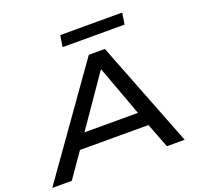

<svg xmlns="http://www.w3.org/2000/svg" viewBox="-165 -1042 1238 1202"><g transform="rotate(-20 454.0 -441.0)"><path d="M-17 0 483 -705H590L865 0H747L669 -201L721 -164H184L253 -201L113 0ZM522 -592 272 -230 239 -258H695L658 -230L525 -592ZM345 -806 357 -882H770L758 -806Z"/></g></svg>

Font: Nunito Sans 10pt Expanded SemiBold
Style: Italic
Weight: 600
Width: 7
Italic angle: -9°
Designer: Vernon Adams
Foundry: Vernon Adams
Version: Version 3.101;gftools[0.9.27]